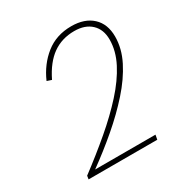

<svg xmlns="http://www.w3.org/2000/svg" viewBox="-167 -849 934 978"><g transform="rotate(-30 300.0 -360.0)"><path d="M74 0 77 -20Q169 -89 249.5 -157.5Q330 -226 391.5 -294Q453 -362 488 -429.5Q523 -497 523 -564Q523 -623 487 -657Q451 -691 388 -691Q315 -691 260.5 -652.5Q206 -614 166 -532L139 -541Q174 -621 236.5 -670.5Q299 -720 387 -720Q465 -720 510 -678.5Q555 -637 555 -563Q555 -493 519.5 -423Q484 -353 423 -284.5Q362 -216 286 -151Q210 -86 128 -27H483L478 0Z"/></g></svg>

Font: Livvic Thin
Style: Italic
Weight: 250
Italic angle: -10°
Designer: Jacques Le Bailly, Baron von Fonthausen
Version: Version 1.001; ttfautohint (v1.8.2)